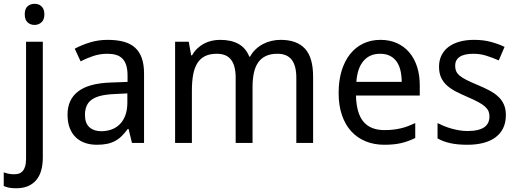

<svg xmlns="http://www.w3.org/2000/svg" viewBox="-53 -757 2745 1017"><path d="M32.2 240.2Q8.8 240.2 -6.6 236.8Q-22 233.4 -33.2 228V155.8Q-20.5 160.6 -7.3 163.3Q5.9 166 22.9 166Q36.1 166 47.4 162.4Q58.6 158.7 67.1 149.2Q75.7 139.6 80.3 123.8Q85 107.9 85 83V-536.1H173.8V77.1Q173.8 114.7 165.5 144.8Q157.2 174.8 139.6 196Q122.1 217.3 95.5 228.8Q68.8 240.2 32.2 240.2ZM78.1 -681.2Q78.1 -710.4 93 -723.6Q107.9 -736.8 129.9 -736.8Q140.6 -736.8 150.1 -733.6Q159.7 -730.5 166.7 -723.6Q173.8 -716.8 178 -706.3Q182.1 -695.8 182.1 -681.2Q182.1 -652.8 166.7 -638.9Q151.4 -625 129.9 -625Q107.9 -625 93 -638.7Q78.1 -652.3 78.1 -681.2Z M646 0 627.9 -74.2H624Q607.9 -52.2 591.8 -36.4Q575.7 -20.5 556.6 -10.3Q537.6 0 514.2 4.9Q490.7 9.8 460 9.8Q426.3 9.8 397.9 0.2Q369.6 -9.3 348.9 -29.1Q328.1 -48.8 316.4 -78.9Q304.7 -108.9 304.7 -149.9Q304.7 -230 361.1 -272.9Q417.5 -315.9 532.7 -319.8L622.6 -323.2V-356.9Q622.6 -389.6 615.5 -411.6Q608.4 -433.6 595 -447Q581.5 -460.4 561.8 -466.3Q542 -472.2 516.6 -472.2Q476.1 -472.2 441.2 -460.4Q406.2 -448.7 374 -432.1L342.8 -499Q378.9 -518.6 423.3 -532.2Q467.8 -545.9 516.6 -545.9Q566.4 -545.9 602.8 -535.9Q639.2 -525.9 662.8 -504.2Q686.5 -482.4 698.2 -448.7Q710 -415 710 -367.2V0ZM482.9 -62Q512.7 -62 538.1 -71.3Q563.5 -80.6 582 -99.4Q600.6 -118.2 611.1 -146.7Q621.6 -175.3 621.6 -213.9V-262.2L551.8 -258.8Q507.8 -256.8 478 -249Q448.2 -241.2 430.4 -227.3Q412.6 -213.4 404.8 -193.6Q397 -173.8 397 -148.9Q397 -104 420.7 -83Q444.3 -62 482.9 -62Z M1516.6 0V-345.2Q1516.6 -408.7 1492.2 -440.4Q1467.8 -472.2 1416.5 -472.2Q1380.9 -472.2 1356 -460.7Q1331.1 -449.2 1315.2 -427Q1299.3 -404.8 1292 -371.8Q1284.7 -338.9 1284.7 -295.9V0H1195.3V-345.2Q1195.3 -408.7 1171.1 -440.4Q1147 -472.2 1095.7 -472.2Q1058.1 -472.2 1032.7 -459.5Q1007.3 -446.8 991.9 -421.9Q976.6 -397 970 -360.8Q963.4 -324.7 963.4 -277.8V0H874.5V-536.1H946.8L959.5 -463.9H964.4Q976.1 -484.9 992.2 -500.2Q1008.3 -515.6 1027.6 -525.9Q1046.9 -536.1 1068.6 -541Q1090.3 -545.9 1112.8 -545.9Q1171.4 -545.9 1210.2 -524.4Q1249 -502.9 1267.6 -457H1271.5Q1284.2 -480 1302 -496.6Q1319.8 -513.2 1341.1 -524.2Q1362.3 -535.2 1385.7 -540.5Q1409.2 -545.9 1433.6 -545.9Q1519 -545.9 1562.3 -499.3Q1605.5 -452.6 1605.5 -350.1V0Z M1982.4 9.8Q1928.7 9.8 1884.3 -8.3Q1839.8 -26.4 1807.9 -61Q1775.9 -95.7 1758.3 -147Q1740.7 -198.2 1740.7 -264.2Q1740.7 -330.6 1756.8 -382.8Q1772.9 -435.1 1802.2 -471.4Q1831.5 -507.8 1872.3 -526.9Q1913.1 -545.9 1962.4 -545.9Q2010.7 -545.9 2049.3 -528.6Q2087.9 -511.2 2114.7 -479.7Q2141.6 -448.2 2156 -404.1Q2170.4 -359.9 2170.4 -306.2V-251H1832.5Q1835 -156.7 1872.3 -112.3Q1909.7 -67.9 1983.4 -67.9Q2008.3 -67.9 2029.5 -70.3Q2050.8 -72.8 2070.6 -77.4Q2090.3 -82 2108.9 -89.1Q2127.4 -96.2 2146.5 -105V-25.9Q2127 -16.6 2108.2 -9.8Q2089.4 -2.9 2069.6 1.5Q2049.8 5.9 2028.6 7.8Q2007.3 9.8 1982.4 9.8ZM1960.4 -472.2Q1904.8 -472.2 1872.3 -434.1Q1839.8 -396 1834.5 -323.2H2074.7Q2074.7 -356.4 2068.1 -384Q2061.5 -411.6 2047.6 -431.2Q2033.7 -450.7 2012.2 -461.4Q1990.7 -472.2 1960.4 -472.2Z M2626.5 -147Q2626.5 -107.9 2612.3 -78.6Q2598.1 -49.3 2571.5 -29.5Q2544.9 -9.8 2507.3 0Q2469.7 9.8 2422.9 9.8Q2369.6 9.8 2331.5 1.2Q2293.5 -7.3 2264.6 -23.9V-105Q2279.8 -97.2 2298.3 -89.6Q2316.9 -82 2337.4 -76.2Q2357.9 -70.3 2379.6 -66.7Q2401.4 -63 2422.9 -63Q2454.6 -63 2476.8 -68.4Q2499 -73.7 2512.9 -83.7Q2526.9 -93.8 2533.2 -108.2Q2539.6 -122.6 2539.6 -140.1Q2539.6 -155.3 2534.7 -167.5Q2529.8 -179.7 2516.8 -191.7Q2503.9 -203.6 2481.4 -215.8Q2459 -228 2423.8 -243.2Q2388.7 -258.3 2360.6 -272.9Q2332.5 -287.6 2313 -305.7Q2293.5 -323.7 2283 -347.4Q2272.5 -371.1 2272.5 -403.8Q2272.5 -438 2285.9 -464.6Q2299.3 -491.2 2323.7 -509.3Q2348.1 -527.3 2382.3 -536.6Q2416.5 -545.9 2458.5 -545.9Q2505.9 -545.9 2545.2 -535.6Q2584.5 -525.4 2619.6 -508.8L2588.9 -437Q2557.1 -451.2 2523.7 -461.7Q2490.2 -472.2 2455.6 -472.2Q2405.8 -472.2 2381.8 -455.8Q2357.9 -439.5 2357.9 -409.2Q2357.9 -392.1 2363.5 -379.4Q2369.1 -366.7 2382.8 -355.5Q2396.5 -344.2 2419.4 -332.8Q2442.4 -321.3 2476.6 -307.1Q2511.7 -292.5 2539.3 -277.8Q2566.9 -263.2 2586.4 -244.9Q2606 -226.6 2616.2 -203.1Q2626.5 -179.7 2626.5 -147Z"/></svg>

Font: Droid Sans
Style: Regular
Weight: 400
Version: Version 1.00 build 113